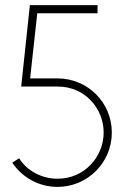

<svg xmlns="http://www.w3.org/2000/svg" viewBox="-20 -720 486 752"><path d="M28 -83C66 -26 131 12 205 12C323 12 418 -83 418 -201C418 -319 323 -413 205 -413H98L126 -668H362V-700H97L63 -381H206C314 -381 386 -294 386 -201C386 -107 312 -20 205 -20C144 -20 85 -51 55 -100Z"/></svg>

Font: Advent Pro
Style: ExtraLight
Weight: 250
Designer: Andreas Kalpakidis
Foundry: Andreas Kalpakidis
Version: Version 2.002 2007